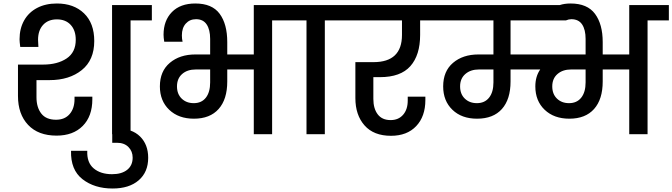

<svg xmlns="http://www.w3.org/2000/svg" viewBox="-20 -769 3852 1100"><path d="M189 -310V-212Q189 -154 216.5 -118.5Q244 -83 301 -83Q351 -83 379 -115.5Q407 -148 407 -201V-215H509V-200Q509 -103 454 -47.5Q399 8 304 8Q199 8 141 -53.5Q83 -115 83 -219V-399H227Q309 -399 361.5 -434Q414 -469 414 -541Q414 -595 385 -626.5Q356 -658 306 -658Q256 -658 227 -626.5Q198 -595 198 -541Q198 -528 200 -500H96Q92 -530 92 -544Q92 -605 118 -651.5Q144 -698 192.5 -723.5Q241 -749 306 -749Q403 -749 461.5 -692.5Q520 -636 520 -534Q520 -425 448.5 -367.5Q377 -310 264 -310ZM850 -740V-652H728V0H622V-740Z M625 311Q521 311 452.5 257.5Q384 204 387 95H480Q477 162 516.5 195.5Q556 229 622 229Q677 229 708.5 204Q740 179 740 134Q740 98 716 73.5Q692 49 650 49H623V-33H650Q736 -33 782.5 13Q829 59 829 135Q829 217 774.5 264Q720 311 625 311Z M1662 -740V-652H1539V0H1434V-371H1282V-302Q1282 -200 1232.5 -144.5Q1183 -89 1091 -89Q1003 -89 949.5 -140Q896 -191 896 -274Q896 -361 953 -409Q1010 -457 1099 -457H1184V-546Q1184 -599 1164 -629Q1144 -659 1103 -659Q1067 -659 1044.5 -634Q1022 -609 1022 -566Q1022 -547 1026 -530H921Q917 -554 917 -570Q917 -651 965 -700Q1013 -749 1099 -749Q1195 -749 1238.5 -690Q1282 -631 1282 -528V-457H1434V-740ZM1184 -371H1102Q1053 -371 1023.5 -345Q994 -319 994 -274Q994 -230 1021 -204Q1048 -178 1090 -178Q1135 -178 1159.5 -209.5Q1184 -241 1184 -297Z M1736 0V-652H1614V-740H1963V-652H1841V0Z M2119 -327V-202Q2119 -147 2144 -114Q2169 -81 2218 -81Q2263 -81 2289.5 -111.5Q2316 -142 2316 -193V-215H2417V-196Q2417 -102 2364.5 -46.5Q2312 9 2220 9Q2121 9 2068.5 -50.5Q2016 -110 2016 -207V-413H2120Q2283 -413 2283 -569V-652H1915V-740H2497V-652H2387V-569Q2387 -453 2331 -390Q2275 -327 2157 -327Z M3812 -740V-652H3690V0H3585V-371H3433V-302Q3433 -200 3383.5 -144.5Q3334 -89 3242 -89Q3154 -89 3100.5 -140Q3047 -191 3047 -274Q3047 -331 3075 -371H2905V-302Q2905 -200 2855.5 -144.5Q2806 -89 2713 -89Q2625 -89 2572 -140Q2519 -191 2519 -274Q2519 -361 2575.5 -409Q2632 -457 2721 -457H2807V-652H2449V-740H3187Q3214 -749 3249 -749Q3345 -749 3389 -689.5Q3433 -630 3433 -528V-457H3585V-740ZM2905 -457H3335V-546Q3335 -599 3315 -629Q3295 -659 3253 -659Q3238 -659 3222 -652H2905ZM2807 -371H2724Q2676 -371 2646 -345Q2616 -319 2616 -274Q2616 -230 2643 -204Q2670 -178 2712 -178Q2757 -178 2782 -209.5Q2807 -241 2807 -297ZM3335 -371H3252Q3204 -371 3174 -345Q3144 -319 3144 -274Q3144 -230 3171 -204Q3198 -178 3240 -178Q3285 -178 3310 -209.5Q3335 -241 3335 -297Z"/></svg>

Font: Poppins Medium A&M
Style: Regular
Weight: 500
Designer: Ninad Kale (Devanagari), Jonny Pinhorn (Latin)
Foundry: Indian Type Foundry
Version: 4.004